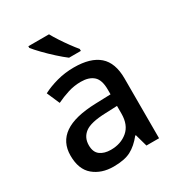

<svg xmlns="http://www.w3.org/2000/svg" viewBox="-183 -885 941 1014"><g transform="rotate(-30 287.5 -378.0)"><path d="M293 -549Q394 -549 445 -504.5Q496 -460 496 -365V0H419L398 -75H394Q359 -31 320 -10.5Q281 10 214 10Q141 10 93 -30Q45 -70 45 -154Q45 -236 107 -279Q169 -322 297 -326L390 -329V-358Q390 -417 363 -441Q336 -465 287 -465Q246 -465 208 -453Q170 -441 135 -424L101 -502Q139 -522 188.5 -535.5Q238 -549 293 -549ZM317 -256Q226 -253 191 -226.5Q156 -200 156 -153Q156 -111 181 -92.5Q206 -74 246 -74Q307 -74 348 -108.5Q389 -143 389 -212V-259ZM267 -766Q279 -744 297 -716.5Q315 -689 334 -663Q353 -637 369 -618V-606H297Q273 -624 242 -652Q211 -680 183 -709Q155 -738 141 -756V-766Z"/></g></svg>

Font: Noto Sans Sora Sompeng Medium
Style: Regular
Weight: 500
Designer: Monotype Design Team. David Williams.
Foundry: Monotype Imaging Inc.
Version: Version 2.101; ttfautohint (v1.8.4.7-5d5b)